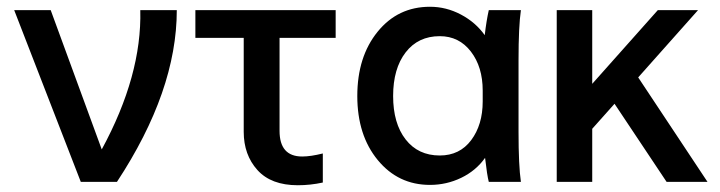

<svg xmlns="http://www.w3.org/2000/svg" viewBox="-20 -538 2130 568"><path d="M22 -508H130L281 -96Q400 -315 395 -508H503Q503 -269 326 0H219Z M701 -148V-426H558V-508H973V-426H807V-151Q807 -75 874 -75Q899 -75 935 -84V2Q898 10 861 10Q782 10 741.5 -35Q701 -80 701 -148Z M1252 -518Q1300 -518 1343.5 -495Q1387 -472 1414 -434Q1419 -477 1426 -508H1521Q1514 -460 1514 -360V-148Q1514 -48 1521 0H1426Q1421 -19 1415 -71Q1388 -33 1344.5 -12Q1301 9 1252 9Q1158 9 1097.5 -64.5Q1037 -138 1037 -254Q1037 -370 1097 -444Q1157 -518 1252 -518ZM1281 -78Q1340 -78 1374 -123.5Q1408 -169 1408 -238V-270Q1408 -340 1373 -385.5Q1338 -431 1281 -431Q1217 -431 1180 -383Q1143 -335 1143 -254Q1143 -173 1180 -125.5Q1217 -78 1281 -78Z M1627 -508H1732V-290L1926 -508H2045L1868 -309L2073 0H1952L1798 -231L1732 -157V0H1627Z"/></svg>

Font: LT Superior Semi-bold
Style: Regular
Weight: 600
Designer: Daniel Lyons
Foundry: LyonsType
Version: Version 1.0